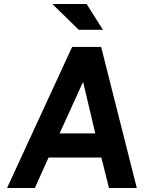

<svg xmlns="http://www.w3.org/2000/svg" viewBox="-20 -933 714 953"><path d="M482 -700 659 0H521L483 -151H221L153 0H15L338 -700ZM391 -524 276 -271H453L393 -524ZM410 -913 491 -785H371L240 -913Z"/></svg>

Font: Quantico
Style: Bold Italic
Weight: 700
Italic angle: -12°
Designer: Matt Desmond
Foundry: MADtype
Version: Version 2.002